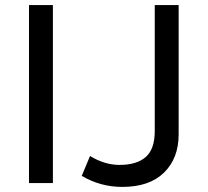

<svg xmlns="http://www.w3.org/2000/svg" viewBox="-20 -720 816 755"><path d="M94 0V-700H188V0ZM461 15Q417.5 15 377.5 4Q337.5 -7 301.5 -28.5L334 -106.5Q362 -89.5 391 -80.5Q420 -71.5 450 -71.5Q517.5 -71.5 553 -102.5Q588.5 -133.5 588.5 -204.5V-700H682.5V-192Q682.5 -97.5 625 -41.2Q567.5 15 461 15Z"/></svg>

Font: Geologica Light
Style: Regular
Weight: 300
Designer: Sindre Bremnes, Frode Helland
Foundry: Monokrom Skriftforlag AS
Version: Version 1.010; ttfautohint (v1.8.4.7-5d5b);gftools[0.9.28]